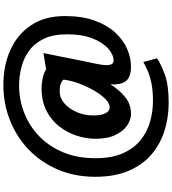

<svg xmlns="http://www.w3.org/2000/svg" viewBox="39 -832 1018 1136"><g transform="rotate(-90 548.0 -264.0)"><path d="M508 225Q419.5 225 340.5 199.8Q261.5 174.5 200.5 121.8Q139.5 69 104.8 -13.2Q70 -95.5 70 -209Q70 -331.5 113 -431.5Q156 -531.5 231.2 -603.5Q306.5 -675.5 404.8 -714.2Q503 -753 613 -753Q729 -753 821.2 -711.2Q913.5 -669.5 967.2 -588.2Q1021 -507 1021 -389Q1021 -288.5 994.8 -214.8Q968.5 -141 925 -93Q881.5 -45 828.2 -21.5Q775 2 721 2Q671.5 2 645.8 -18.5Q620 -39 617 -89Q616 -103.5 617 -120Q586.5 -70 543.5 -34Q500.5 2 442 2Q406 2 371.8 -22Q337.5 -46 315.5 -94.5Q293.5 -143 295 -216Q296 -266.5 313.8 -320.8Q331.5 -375 367.5 -421.8Q403.5 -468.5 459.8 -497.8Q516 -527 594 -527Q622.5 -527 653.8 -520.2Q685 -513.5 706 -500L802 -516Q796.5 -489.5 788.8 -450.8Q781 -412 772.2 -368.2Q763.5 -324.5 755 -282.2Q746.5 -240 739 -206Q727 -148.5 732.2 -124.8Q737.5 -101 757 -101Q792.5 -101 828.5 -132.8Q864.5 -164.5 888.8 -225.8Q913 -287 913 -376Q913 -459.5 886.2 -514.5Q859.5 -569.5 815.2 -601.2Q771 -633 717.2 -646.5Q663.5 -660 610 -660Q526 -660 448.8 -630Q371.5 -600 311 -542Q250.5 -484 215.2 -400Q180 -316 180 -208Q180 -110.5 209.5 -45Q239 20.5 288 59.5Q337 98.5 397 115.2Q457 132 518 132Q582.5 132 626.2 122.5Q670 113 699 99.8Q728 86.5 749 75L771 156Q736 180 674.2 202.5Q612.5 225 508 225ZM480 -124Q504.5 -124 531 -150.2Q557.5 -176.5 581.5 -218.5Q605.5 -260.5 622.8 -307.8Q640 -355 645 -397Q625.5 -420 576 -420Q536.5 -420 504.2 -392Q472 -364 452.8 -319.2Q433.5 -274.5 433 -225Q432.5 -174 445.8 -149Q459 -124 480 -124Z"/></g></svg>

Font: Merriweather Sans ExtraBold
Style: Regular
Weight: 800
Designer: Eben Sorkin
Foundry: Eben Sorkin
Version: Version 2.001; ttfautohint (v1.8.3)